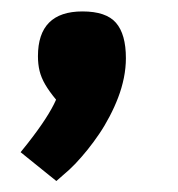

<svg xmlns="http://www.w3.org/2000/svg" viewBox="-20 -156 317 341"><path d="M126.5 -135.7Q168.5 -135.7 186 -115.5Q203.6 -95.2 203.6 -52.7Q203.6 -35.6 200 -17.6Q196.3 0.5 189.9 17.1Q183.6 33.7 174.8 50.5Q166 67.4 156.2 81.8Q146.5 96.2 135.5 109.9Q124.5 123.5 113.8 134.8Q103 146 92.3 154.8L80.1 165.5L67.4 155.3L31.7 126.5L16.6 114.3L28.8 99.1Q66.4 51.3 79.6 21Q67.4 6.3 60.3 -5.9Q53.2 -18.1 50.3 -30Q47.4 -42 47.4 -56.2Q47.4 -135.7 126.5 -135.7Z"/></svg>

Font: Samim FD-WOL
Style: Bold-FD-WOL
Weight: 700
Foundry: DejaVu fonts team - Redesigned by Saber Rastikerdar
Version: Version 4.0.5